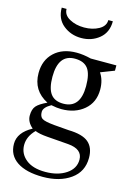

<svg xmlns="http://www.w3.org/2000/svg" viewBox="-155 -825 845 1230"><g transform="rotate(15 267.5 -210.5)"><path d="M138 57Q90 105 90 162Q90 219 135.5 256.5Q181 294 264.5 294Q348 294 402.5 257.5Q457 221 457 162Q457 92 361 84L219 73Q166 69 138 57ZM262 -456Q152 -456 152 -307Q152 -230 179 -194Q206 -158 263 -158Q376 -158 376 -304Q376 -385 349 -420.5Q322 -456 262 -456ZM529 -483V-448L439 -413Q469 -369 469 -306Q469 -221 410 -171Q351 -121 260 -121Q231 -121 193 -129Q144 -102 144 -71.5Q144 -41 161.5 -29Q179 -17 242 -11L341 -3Q433 -1 473 33Q513 67 513 135Q513 227 441 278Q369 329 258 329Q147 329 86 288Q25 247 25 171.5Q25 96 116 47Q76 13 76 -29Q76 -71 95 -93Q114 -115 164 -138Q60 -191 60 -307Q60 -393 115 -444.5Q170 -496 263 -496Q308 -496 359 -483ZM404 -750H434Q434 -676 384 -635Q334 -594 265 -594Q196 -594 145.5 -635Q95 -676 95 -750H127Q127 -710 168.5 -687Q210 -664 265.5 -664Q321 -664 362.5 -687Q404 -710 404 -750Z"/></g></svg>

Font: Ledger
Style: Regular
Weight: 400
Designer: Denis Masharov
Foundry: Denis Masharov
Version: 1.001